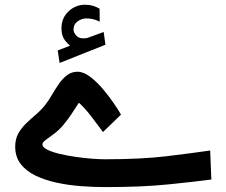

<svg xmlns="http://www.w3.org/2000/svg" viewBox="-20 -782 943 802"><path d="M272.9 -591.3Q256.3 -604.5 246.6 -620.8Q236.8 -637.2 236.8 -664.1Q236.8 -707 266.4 -734.6Q295.9 -762.2 334.5 -762.2Q353.5 -762.2 367.7 -758.1Q381.8 -753.9 396 -745.6L396.5 -691.4Q381.3 -699.2 368.2 -702.1Q355 -705.1 341.3 -705.1Q321.8 -705.1 304.4 -692.9Q287.1 -680.7 287.1 -657.7Q287.6 -644 300.8 -631.3Q314 -618.7 340.3 -622.6Q340.8 -622.6 344.7 -623.5L413.1 -648.4L420.4 -595.2L229 -519L221.2 -571.3ZM418.5 -116.7Q569.3 -116.7 675.3 -129.4Q781.2 -142.1 857.9 -153.3L862.8 -32.2Q793 -22.9 682.9 -11.7Q572.8 -0.5 419.4 -0.5Q371.1 -0.5 318.8 -4.4Q266.6 -8.3 217.5 -18.8Q168.5 -29.3 129.2 -48.1Q89.8 -66.9 66.7 -96.7Q43.5 -126.5 43.5 -169.4Q43.5 -201.2 56.6 -224.6Q69.8 -248 89.6 -267.1Q109.4 -286.1 130.6 -304.2Q151.9 -322.3 168 -342.8Q182.1 -360.4 195.8 -384Q209.5 -407.7 224.9 -430.2Q240.2 -452.6 259.5 -467.5Q278.8 -482.4 303.7 -482.4Q328.6 -482.4 356.7 -461.2Q384.8 -439.9 410.6 -409.2Q436.5 -378.4 456.5 -348.9Q476.6 -319.3 485.4 -303.2L410.2 -230.5Q387.7 -260.3 362.1 -294.4Q336.4 -328.6 309.6 -353Q290.5 -324.7 278.1 -304.9Q265.6 -285.2 242.7 -257.8Q225.1 -237.3 205.3 -222.7Q185.5 -208 171.4 -197.8Q157.2 -187.5 157.2 -179.2Q157.2 -167 177 -157Q196.8 -147 228.5 -139.4Q260.3 -131.8 295.9 -126.7Q331.5 -121.6 364.3 -119.1Q397 -116.7 418.5 -116.7Z"/></svg>

Font: Vazirmatn RD UI SemiBold
Style: Regular
Weight: 600
Designer: Saber Rastikerdar
Foundry: Saber Rastikerdar
Version: Version 33.003